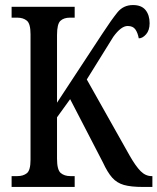

<svg xmlns="http://www.w3.org/2000/svg" viewBox="-20 -741 624 761"><path d="M26 0V-43H49Q72 -43 86.5 -54.5Q101 -66 101 -108V-605Q101 -647 86.5 -659Q72 -671 49 -671H26V-714H276V-671H257Q233 -671 219.5 -658.5Q206 -646 206 -602V-334L386 -608Q422 -663 445.5 -692Q469 -721 507 -721Q541 -721 557 -701Q573 -681 573 -649Q573 -621 559 -605Q545 -589 530 -589Q526 -611 516.5 -624.5Q507 -638 486 -638Q460 -638 429 -595L324 -426L494 -124Q518 -82 537.5 -62.5Q557 -43 581 -43H584V0H547Q499 0 471 -8Q443 -16 424.5 -37Q406 -58 388 -97L258 -348L206 -276V-112Q206 -68 220.5 -55.5Q235 -43 259 -43H276V0Z"/></svg>

Font: Noto Serif ExtraCondensed Medium
Style: Regular
Weight: 500
Width: 2
Designer: Monotype Design Team
Foundry: Monotype Imaging Inc.
Version: Version 2.015